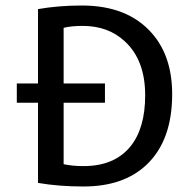

<svg xmlns="http://www.w3.org/2000/svg" viewBox="-20 -665 695 697"><path d="M118 -292H41V-362H118V-632Q193 -645 277 -645Q442 -645 530 -546Q605 -462 605 -323Q605 -154 511 -66Q428 12 283 12Q193 12 118 -1ZM211 -69Q243 -62 283 -62Q396 -62 454 -134Q507 -200 507 -319Q507 -447 433 -515Q373 -571 280 -571Q239 -571 211 -564V-362H361V-292H211Z"/></svg>

Font: TajawalTap Med
Style: Regular
Weight: 500
Designer: Boutros Fonts
Foundry: Created by Boutros International 2017
Version: Version 2.700